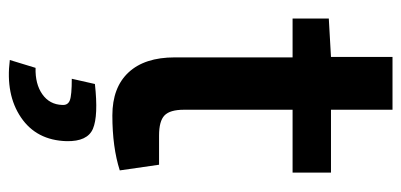

<svg xmlns="http://www.w3.org/2000/svg" viewBox="-260 -412 919 440"><g transform="rotate(90 200.0 -191.5)"><path d="M231 -402V-153Q231 -121 244 -108.5Q257 -96 290 -96H357L370 -6Q317 11 244 11Q180 11 145.5 -26Q111 -63 111 -132V-402H22V-485L110 -490V-631H231V-490H375V-402ZM160 104 172 51Q245 43 274.5 55.5Q304 68 303 116Q301 185 248.5 220.5Q196 256 117 246L135 187Q172 188 195.5 171.5Q219 155 220 126Q221 113 209.5 108.5Q198 104 160 104Z"/></g></svg>

Font: Exo 2.0 Semi Bold
Style: Regular
Weight: 600
Designer: Natanael Gama
Version: Version 1.001;PS 001.001;hotconv 1.0.70;makeotf.lib2.5.58329